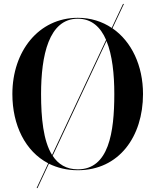

<svg xmlns="http://www.w3.org/2000/svg" viewBox="-20 -850 785 970"><path d="M373 10C581 10 702.5 -159.5 702.5 -375C702.5 -518 645 -640.5 548 -707L606 -830H601.5L544.5 -709C496 -741.5 438 -760 373 -760C175 -760 42.5 -590.5 42.5 -375C42.5 -218 107.5 -85.5 223.5 -25L165 100H169.5L227 -23C269.5 -2 318 10 373 10ZM373 -755.5C442.5 -755.5 488 -713.5 516 -648.5L243 -67C198.5 -139 187.5 -255.5 187.5 -375C187.5 -569.5 226.5 -755.5 373 -755.5ZM557.5 -375C557.5 -180.5 529.5 5.5 373 5.5C314.5 5.5 274 -20.5 246 -63L518 -643C547.5 -572 557.5 -474.5 557.5 -375Z"/></svg>

Font: Bodoni* 36pt Medium
Style: Regular
Weight: 500
Version: Version 2.3